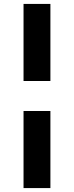

<svg xmlns="http://www.w3.org/2000/svg" viewBox="-20 -795 377 979"><path d="M100 -775H237V-382H100ZM100 -229H237V164H100Z"/></svg>

Font: Roboto Serif 20pt Black
Style: Regular
Weight: 900
Version: Version 1.008